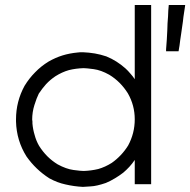

<svg xmlns="http://www.w3.org/2000/svg" viewBox="-20 -727 759 766"><path d="M310.5 -518.6Q335 -517.6 358.4 -513.7Q380.9 -509.8 404.3 -502Q425.8 -493.2 444.3 -481.4Q462.9 -469.7 480.5 -454.1Q491.2 -444.3 500 -433.6Q509.8 -422.9 517.6 -411.1Q517.6 -440.4 517.6 -469.7Q517.6 -499 517.6 -527.3Q517.6 -552.7 517.6 -577.1Q517.6 -601.6 517.6 -626Q517.6 -646.5 517.6 -667Q517.6 -687.5 517.6 -707Q519.5 -707 521.5 -707Q523.4 -707 525.4 -707Q531.2 -707 536.1 -707Q542 -707 547.9 -707Q551.8 -707 555.7 -707Q559.6 -707 563.5 -707Q568.4 -707 573.2 -707Q578.1 -707 583 -707Q583 -706.1 583 -704.1Q583 -702.1 583 -700.2Q583 -620.1 583 -541Q583 -460.9 583 -381.8Q583 -327.1 583 -272.5Q583 -217.8 583 -163.1Q583 -121.1 583 -78.1Q583 -35.2 583 7.8Q581.1 7.8 579.1 7.8Q577.1 7.8 575.2 7.8Q569.3 7.8 563.5 7.8Q558.6 7.8 552.7 7.8Q548.8 7.8 544.9 7.8Q541 7.8 537.1 7.8Q532.2 7.8 527.3 7.8Q522.5 7.8 517.6 7.8Q517.6 5.9 517.6 3.9Q517.6 2 517.6 0Q517.6 -13.7 517.6 -26.4Q517.6 -40 517.6 -52.7Q517.6 -61.5 517.6 -71.3Q517.6 -80.1 517.6 -88.9Q507.8 -74.2 496.1 -61.5Q484.4 -48.8 471.7 -38.1Q455.1 -25.4 438.5 -15.6Q420.9 -4.9 402.3 2.9Q365.2 15.6 341.8 16.6Q317.4 18.6 310.5 18.6Q274.4 16.6 241.2 8.8Q209 2 176.8 -15.6Q149.4 -33.2 127 -54.7Q104.5 -76.2 85.9 -102.5Q45.9 -166 43.9 -242.2Q43.9 -246.1 43.9 -251Q43.9 -322.3 78.1 -384.8Q96.7 -415 120.1 -438.5Q143.6 -462.9 173.8 -481.4Q201.2 -497.1 229.5 -505.9Q257.8 -514.6 290 -517.6Q293.9 -517.6 300.8 -518.6Q307.6 -518.6 310.5 -518.6ZM660.2 -707Q662.1 -707 664.1 -707Q666 -707 667 -707Q670.9 -707 674.8 -707Q678.7 -707 682.6 -707Q686.5 -707 690.4 -707Q694.3 -707 698.2 -707Q703.1 -707 709 -707Q713.9 -707 718.8 -707Q718.8 -707 718.8 -707Q718.8 -704.1 717.8 -699.2Q714.8 -679.7 711.9 -660.2Q710 -640.6 707 -622.1Q705.1 -608.4 703.1 -594.7Q701.2 -582 699.2 -568.4Q697.3 -556.6 696.3 -545.9Q694.3 -534.2 692.4 -522.5Q691.4 -522.5 689.5 -522.5Q687.5 -522.5 686.5 -522.5Q682.6 -522.5 677.7 -522.5Q673.8 -522.5 669.9 -522.5Q667 -522.5 664.1 -522.5Q661.1 -522.5 658.2 -522.5Q654.3 -522.5 650.4 -522.5Q646.5 -522.5 642.6 -522.5Q642.6 -524.4 642.6 -526.4Q642.6 -528.3 642.6 -530.3Q643.6 -549.8 645.5 -569.3Q646.5 -588.9 647.5 -607.4Q648.4 -621.1 648.4 -633.8Q649.4 -647.5 650.4 -661.1Q651.4 -672.9 651.4 -684.6Q652.3 -696.3 653.3 -707Q655.3 -707 656.2 -707Q658.2 -707 660.2 -707ZM108.4 -250Q108.4 -246.1 109.4 -242.2Q109.4 -238.3 109.4 -234.4Q111.3 -210.9 118.2 -188.5Q124 -166 135.7 -145.5Q150.4 -122.1 168.9 -103.5Q187.5 -85 210 -71.3Q244.1 -52.7 273.4 -48.8Q302.7 -44.9 313.5 -44.9Q343.8 -45.9 372.1 -52.7Q399.4 -60.5 425.8 -77.1Q445.3 -90.8 461.9 -108.4Q478.5 -126 491.2 -146.5Q517.6 -195.3 517.6 -251Q517.6 -306.6 490.2 -354.5Q475.6 -377.9 457 -396.5Q438.5 -415 416 -428.7Q382.8 -447.3 353.5 -451.2Q324.2 -455.1 313.5 -455.1Q282.2 -454.1 254.9 -447.3Q227.5 -439.5 201.2 -422.9Q180.7 -409.2 164.1 -391.6Q148.4 -374 134.8 -353.5Q126 -335.9 117.2 -307.6Q108.4 -279.3 108.4 -250Z"/></svg>

Font: LeFont
Style: Light
Weight: 300
Designer: Leryon MEDIA
Version: Version 1.0